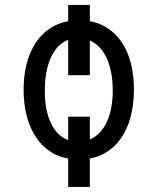

<svg xmlns="http://www.w3.org/2000/svg" viewBox="-20 -642 640 780"><path d="M257 2Q201 -8 160.2 -45Q119.5 -82 97.8 -141.5Q76 -201 76 -278Q76 -354.5 97.8 -413.5Q119.5 -472.5 160.2 -509Q201 -545.5 257 -556V-622H345V-556Q400.5 -545.5 441 -509Q481.5 -472.5 502.8 -413.5Q524 -354.5 524 -278Q524 -201.5 502.8 -142Q481.5 -82.5 441 -45.5Q400.5 -8.5 345 2V117.5H257ZM257 -480Q212 -463 187 -408.8Q162 -354.5 162 -273Q162 -194 187 -141.5Q212 -89 257 -73V-168H345V-75.5Q389 -94 413.5 -145.8Q438 -197.5 438 -274Q438 -352.5 413.5 -405.5Q389 -458.5 345 -477.5V-336.5H257Z"/></svg>

Font: JuliaMono
Style: Italic
Weight: 400
Italic angle: -9°
Monospace: yes
Designer: cormullion
Foundry: corm
Version: Version 0.057; ttfautohint (v1.8.4)